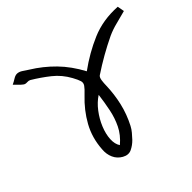

<svg xmlns="http://www.w3.org/2000/svg" viewBox="-157 -799 1021 1021"><g transform="rotate(-30 354.0 -288.5)"><path d="M316 63Q285 55 265.5 31Q246 7 240 -27Q224 -107 242.5 -181Q261 -255 303 -323Q321 -352 326.5 -367.5Q332 -383 324 -396.5Q316 -410 294 -433Q253 -476 201 -498.5Q149 -521 93 -537Q84 -539 72.5 -535Q61 -531 52 -534Q39 -539 26 -547Q13 -555 0 -562Q13 -573 25 -586Q37 -599 50 -602Q65 -605 82 -599Q99 -593 115 -588Q189 -566 254 -527.5Q319 -489 377 -427Q439 -504 513.5 -562.5Q588 -621 691 -642L708 -606Q674 -586 641.5 -568Q609 -550 581 -527Q540 -492 501 -453.5Q462 -415 426 -374Q419 -365 421.5 -345.5Q424 -326 428 -311Q443 -248 445 -185Q447 -122 433 -59Q429 -41 421 -24Q413 -7 404 10Q390 35 369 53Q348 71 316 63ZM333 1Q364 -44 373 -90.5Q382 -137 379 -186.5Q376 -236 369 -287Q342 -257 325 -215.5Q308 -174 302.5 -131Q297 -88 304.5 -52.5Q312 -17 333 1Z"/></g></svg>

Font: Mynerve
Style: Regular
Weight: 400
Designer: Carolina Short
Foundry: Carolina Short
Version: Version 1.000; ttfautohint (v1.8.4.7-5d5b)